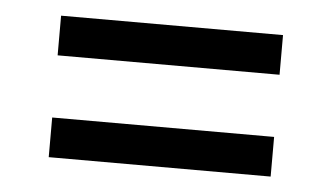

<svg xmlns="http://www.w3.org/2000/svg" viewBox="-32 -402 587 340"><g transform="rotate(5 262.0 -232.0)"><path d="M64.5 -357.5H459V-287H64.5ZM64.5 -176.5H459V-106H64.5Z"/></g></svg>

Font: Newsreader SemiBold
Style: Regular
Weight: 600
Designer: Hugues Gentile
Foundry: Production Type
Version: Version 1.003